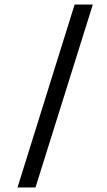

<svg xmlns="http://www.w3.org/2000/svg" viewBox="-20 -751 472 844"><path d="M57 73H136L388 -731H308Z"/></svg>

Font: FEC Monospace Regular
Style: Regular
Weight: 500
Designer: Jonathan Pinhorn
Foundry: FEC
Version: Version 0.1